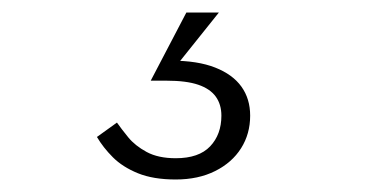

<svg xmlns="http://www.w3.org/2000/svg" viewBox="-20 -25 590 307"><path d="M261 262Q225 262 200.5 252Q176 242 160.5 226.5Q145 211 135 194L167 171Q174 181 185 194.5Q196 208 214.5 218Q233 228 261 228Q298 228 316 209Q334 190 334 160Q334 142 325 129.5Q316 117 297 110.5Q278 104 246 104H221L278 -5H330L258 85L254 72Q296 72 324 83Q352 94 366 113.5Q380 133 380 160Q380 189 365.5 212Q351 235 324 248.5Q297 262 261 262Z"/></svg>

Font: Roboto Serif 20pt Thin
Style: Italic
Weight: 250
Italic angle: -10°
Version: Version 1.007